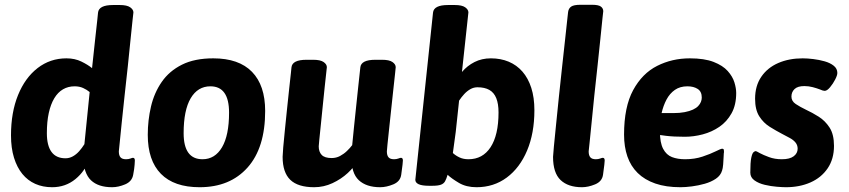

<svg xmlns="http://www.w3.org/2000/svg" viewBox="-20 -775 3549 803"><path d="M481 -754Q511 -754 524.5 -744.5Q538 -735 538 -723Q538 -723 534.5 -692Q531 -661 526 -610Q521 -559 514.5 -497.5Q508 -436 501 -374.5Q494 -313 489 -261Q484 -209 480.5 -176.5Q477 -144 477 -142Q477 -125 484 -117Q491 -109 507 -109Q518 -109 525.5 -112Q533 -115 536 -115Q544 -115 544 -104Q544 -102 543 -86Q542 -70 537 -44Q532 -16 503.5 -4Q475 8 449 8Q391 8 360.5 -21Q330 -50 328 -116V-126L352 -109Q337 -60 295.5 -26Q254 8 198 8Q159 8 127.5 -6Q96 -20 73.5 -47.5Q51 -75 38.5 -115.5Q26 -156 26 -209Q26 -305 55.5 -377.5Q85 -450 137.5 -490.5Q190 -531 258 -531Q293 -531 320.5 -517.5Q348 -504 365 -490Q372 -559 378 -611Q384 -663 387 -692.5Q390 -722 390 -722Q393 -754 453 -754ZM292 -414Q265 -414 243.5 -401.5Q222 -389 207 -364Q192 -339 184 -302.5Q176 -266 176 -218Q176 -166 195.5 -139.5Q215 -113 254 -113Q270 -113 284.5 -121Q299 -129 311 -142.5Q323 -156 333 -172L355 -390Q343 -400 327.5 -407Q312 -414 292 -414Z M872 -531Q979 -531 1034 -474.5Q1089 -418 1089 -311Q1089 -157 1015.5 -74.5Q942 8 815 8Q708 8 653 -48Q598 -104 598 -211Q598 -272 611.5 -329.5Q625 -387 656.5 -432.5Q688 -478 741 -504.5Q794 -531 872 -531ZM860 -414Q807 -414 777.5 -364Q748 -314 748 -218Q748 -109 827 -109Q879 -109 908.5 -159Q938 -209 938 -304Q938 -414 860 -414Z M1578 -525Q1608 -525 1621.5 -515.5Q1635 -506 1635 -494Q1635 -494 1632.5 -469Q1630 -444 1625.5 -405Q1621 -366 1616.5 -321.5Q1612 -277 1607.5 -237Q1603 -197 1600.5 -170.5Q1598 -144 1598 -142Q1598 -125 1605 -117Q1612 -109 1628 -109Q1638 -109 1646 -112Q1654 -115 1657 -115Q1665 -115 1665 -104Q1665 -102 1663.5 -86Q1662 -70 1658 -44Q1654 -16 1625 -4Q1596 8 1570 8Q1512 8 1480.5 -21.5Q1449 -51 1450 -118V-126L1475 -102Q1462 -77 1434.5 -51.5Q1407 -26 1370.5 -9Q1334 8 1294 8Q1226 8 1194 -23Q1162 -54 1162 -119Q1162 -128 1164.5 -158.5Q1167 -189 1171.5 -231.5Q1176 -274 1180.5 -319.5Q1185 -365 1189.5 -404.5Q1194 -444 1196.5 -468.5Q1199 -493 1199 -493Q1202 -525 1262 -525H1290Q1320 -525 1333.5 -515.5Q1347 -506 1347 -494Q1347 -494 1344.5 -471Q1342 -448 1338 -411.5Q1334 -375 1330 -333.5Q1326 -292 1322 -254.5Q1318 -217 1315.5 -191.5Q1313 -166 1313 -163Q1313 -140 1325.5 -127Q1338 -114 1367 -114Q1386 -114 1402 -122.5Q1418 -131 1431 -143.5Q1444 -156 1453 -168Q1456 -201 1460.5 -243.5Q1465 -286 1469.5 -329.5Q1474 -373 1478 -410Q1482 -447 1484.5 -470Q1487 -493 1487 -493Q1490 -525 1550 -525Z M1882 -754Q1912 -754 1925.5 -744.5Q1939 -735 1939 -723L1912 -474Q1934 -500 1964.5 -515.5Q1995 -531 2033 -531Q2074 -531 2107.5 -517Q2141 -503 2165 -475.5Q2189 -448 2202 -407.5Q2215 -367 2215 -314Q2215 -218 2184.5 -145.5Q2154 -73 2099.5 -32.5Q2045 8 1973 8Q1930 8 1899.5 -10Q1869 -28 1852 -44Q1847 -27 1841.5 -17Q1836 -7 1824 -2.5Q1812 2 1787 2H1775Q1745 2 1731 -4.5Q1717 -11 1717 -23L1791 -722Q1794 -754 1854 -754ZM1977 -410Q1961 -410 1947 -402Q1933 -394 1921.5 -381.5Q1910 -369 1900 -354L1886 -223Q1883 -201 1880 -179Q1877 -157 1874 -135Q1886 -124 1902 -116.5Q1918 -109 1939 -109Q1969 -109 1992 -121.5Q2015 -134 2031.5 -159Q2048 -184 2056.5 -220.5Q2065 -257 2065 -305Q2065 -341 2055.5 -364.5Q2046 -388 2026.5 -399Q2007 -410 1977 -410Z M2456 -755Q2483 -755 2493 -747.5Q2503 -740 2503 -728Q2503 -728 2499.5 -696.5Q2496 -665 2491 -613Q2486 -561 2479 -499Q2472 -437 2465.5 -374.5Q2459 -312 2454 -259.5Q2449 -207 2445.5 -175Q2442 -143 2442 -142Q2442 -125 2449 -117Q2456 -109 2472 -109Q2482 -109 2490 -112Q2498 -115 2501 -115Q2509 -115 2509 -104Q2509 -102 2507.5 -86Q2506 -70 2502 -44Q2498 -16 2469 -4Q2440 8 2414 8Q2356 8 2324.5 -22Q2293 -52 2293 -119Q2293 -126 2296.5 -162Q2300 -198 2305.5 -252.5Q2311 -307 2317.5 -370.5Q2324 -434 2331 -496.5Q2338 -559 2343.5 -610.5Q2349 -662 2352.5 -693.5Q2356 -725 2356 -725Q2358 -740 2369 -747.5Q2380 -755 2408 -755Z M2865 -531Q2926 -531 2964.5 -516Q3003 -501 3023.5 -478Q3044 -455 3051.5 -430.5Q3059 -406 3059 -386Q3059 -336 3039.5 -301Q3020 -266 2988.5 -244.5Q2957 -223 2919 -213Q2881 -203 2844 -203Q2797 -203 2765 -207Q2733 -211 2705 -216L2740 -266V-225Q2740 -178 2753.5 -152.5Q2767 -127 2790.5 -118Q2814 -109 2845 -109Q2885 -109 2918 -120Q2951 -131 2973 -142Q2995 -153 3000 -153Q3003 -153 3005.5 -151.5Q3008 -150 3008 -139Q3007 -137 3006.5 -121Q3006 -105 3004.5 -87.5Q3003 -70 3000 -62Q2994 -41 2974 -27.5Q2954 -14 2927.5 -6.5Q2901 1 2874 4.5Q2847 8 2826 8Q2765 8 2720.5 -7.5Q2676 -23 2647 -51.5Q2618 -80 2604 -120.5Q2590 -161 2590 -212Q2590 -328 2628 -398Q2666 -468 2728.5 -499.5Q2791 -531 2865 -531ZM2855 -414Q2824 -414 2802.5 -399Q2781 -384 2767.5 -358.5Q2754 -333 2747 -302H2795Q2823 -302 2843.5 -306Q2864 -310 2878 -316.5Q2892 -323 2900 -331.5Q2908 -340 2911.5 -349Q2915 -358 2915 -367Q2915 -392 2898 -403Q2881 -414 2855 -414Z M3337 -531Q3357 -531 3381.5 -528Q3406 -525 3429 -518.5Q3452 -512 3467 -500Q3482 -488 3482 -470Q3482 -460 3473 -442.5Q3464 -425 3451.5 -410Q3439 -395 3429 -395Q3422 -395 3409 -401Q3396 -406 3379 -410.5Q3362 -415 3344 -415Q3316 -415 3303 -402.5Q3290 -390 3290 -371Q3290 -352 3308 -340Q3326 -328 3351 -316Q3377 -304 3404 -287Q3431 -270 3449.5 -241.5Q3468 -213 3468 -165Q3468 -110 3441.5 -71Q3415 -32 3369.5 -12Q3324 8 3267 8Q3253 8 3228.5 6Q3204 4 3178.5 -2Q3153 -8 3135.5 -20.5Q3118 -33 3118 -53Q3118 -96 3122 -115Q3126 -134 3131.5 -138.5Q3137 -143 3140 -143Q3142 -143 3147 -140.5Q3152 -138 3159 -134Q3172 -127 3196 -118Q3220 -109 3250 -109Q3283 -109 3299.5 -121.5Q3316 -134 3316 -153Q3316 -168 3307 -179Q3298 -190 3283 -198Q3268 -206 3251 -215Q3226 -228 3199.5 -244.5Q3173 -261 3155.5 -288.5Q3138 -316 3138 -362Q3138 -416 3164 -454Q3190 -492 3235 -511.5Q3280 -531 3337 -531Z"/></svg>

Font: Asap VF Beta
Style: Italic
Weight: 400
Italic angle: -6°
Designer: Pablo Cosgaya
Foundry: Pablo Cosgaya
Version: Version 1.007